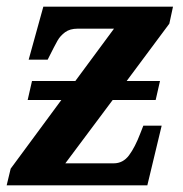

<svg xmlns="http://www.w3.org/2000/svg" viewBox="-20 -556 549 576"><path d="M488 -485 360 -313H460L447 -256H318L176 -66H321Q349 -66 367 -90Q385 -114 401 -156L410 -179H465L422 0H0L12 -50L164 -256H63L76 -313H206L322 -470H213Q190 -470 175.5 -459.5Q161 -449 152.5 -434Q144 -419 125 -381L123 -377H66L110 -536H499Z"/></svg>

Font: Noto Serif Narrow
Style: Bold Italic
Weight: 700
Width: 4
Italic angle: -12°
Designer: Monotype Design Team
Foundry: Monotype Imaging Inc.
Version: Version 1.001